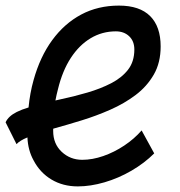

<svg xmlns="http://www.w3.org/2000/svg" viewBox="-24 -652 644 686"><path d="M482 -186 527 -104Q492 -69 445.5 -42Q399 -15 349 -0.5Q299 14 254 14Q201 14 160 -10.5Q119 -35 96 -79Q76 -115 74 -161Q47 -150 35 -137L-4 -215Q6 -237 36 -252Q54 -261 78 -268Q83 -320 96 -366Q119 -449 162.5 -508.5Q206 -568 266 -600Q326 -632 401 -632Q475 -632 512.5 -594.5Q550 -557 550 -486Q550 -428 525.5 -385.5Q501 -343 460.5 -312.5Q420 -282 370 -260Q320 -238 268 -222Q216 -206 169 -193Q167 -192 166 -192Q166 -188 166 -184Q166 -138 196.5 -109.5Q227 -81 270 -81Q306 -81 345 -94.5Q384 -108 420 -132Q456 -156 482 -186ZM174 -293Q185 -295 196 -298Q243 -308 289 -321.5Q335 -335 373 -354.5Q411 -374 433.5 -403Q456 -432 456 -475Q456 -505 437.5 -522.5Q419 -540 390 -540Q341 -540 300 -515.5Q259 -491 229 -445Q199 -399 183 -333Q178 -314 174 -293Z"/></svg>

Font: Victor Mono Thin
Style: Bold Italic
Weight: 700
Italic angle: -12°
Monospace: yes
Version: Version 1.561;gftools[0.9.30]